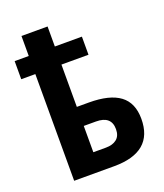

<svg xmlns="http://www.w3.org/2000/svg" viewBox="-140 -853 809 947"><g transform="rotate(-20 265.0 -380.0)"><path d="M85 0V-560H11V-655H85V-760H222V-655H364V-560H222V-338H285Q394 -338 447.5 -298Q501 -258 501 -174Q501 0 295 0ZM288 -100Q324 -100 345 -117Q366 -134 366 -169Q366 -238 286 -238H222V-100Z"/></g></svg>

Font: Noto Sans Mono Condensed
Style: Bold
Weight: 700
Width: 3
Designer: Monotype Design Team
Foundry: Monotype Imaging Inc.
Version: Version 2.014